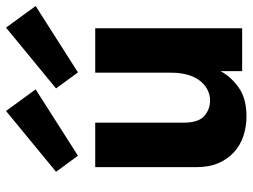

<svg xmlns="http://www.w3.org/2000/svg" viewBox="-118 -686 819 622"><g transform="rotate(-90 291.0 -375.5)"><path d="M582 -669 367 -532 315 -603 512 -765ZM312 -669 97 -532 45 -603 242 -765ZM510 0H371V-70Q353 -36 317.5 -11Q282 14 225 14Q191 14 161 4Q131 -6 108.5 -26.5Q86 -47 73 -77Q60 -107 60 -148V-476H204V-191Q204 -142 225.5 -123Q247 -104 276 -104Q293 -104 309 -111.5Q325 -119 338 -134.5Q351 -150 358.5 -174Q366 -198 366 -231V-476H510Z"/></g></svg>

Font: Post Grotesk Bold
Style: Bold
Weight: 700
Version: Version 1.0